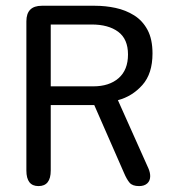

<svg xmlns="http://www.w3.org/2000/svg" viewBox="-20 -639 604 666"><path d="M156 -554V-339.5H303.5Q359 -339.5 391.5 -368Q424 -396.5 424 -450Q424 -503.5 390 -528.8Q356 -554 298 -554ZM71.5 -47.5V-565Q71.5 -619 125 -619H310Q346 -619 381 -611.5Q416 -604 445.2 -585.8Q474.5 -567.5 491.8 -535.2Q509 -503 509 -453.5Q509 -383.5 473.8 -344Q438.5 -304.5 389 -291.5L495 -54.5Q498 -47.5 499.5 -40.8Q501 -34 501 -28Q501 -12 490.8 -2.8Q480.5 6.5 462.5 6.5Q439.5 6.5 429.5 -5.2Q419.5 -17 410 -39.5L307 -274.5H156V-47.5Q156 6.5 113.5 6.5Q71.5 6.5 71.5 -47.5Z"/></svg>

Font: Sono
Style: Regular
Weight: 400
Designer: Tyler Finck
Foundry: Tyler Finck
Version: Version 2.112